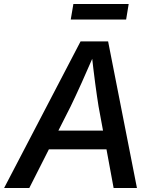

<svg xmlns="http://www.w3.org/2000/svg" viewBox="-41 -933 769 953"><path d="M-20.5 0 358.9 -727.5H495.6L638.7 0H522.9L448.2 -404.8Q440.9 -449.7 431.6 -518.8Q422.4 -587.9 412.1 -681.6H434.6Q395.5 -591.3 364.5 -522.7Q333.5 -454.1 309.6 -404.8L104.5 0ZM151.4 -191.9 167 -284.7H544.9L529.8 -191.9ZM597.7 -913.1 585 -835.9H310.1L323.2 -913.1Z"/></svg>

Font: Inter Medium
Style: Italic
Weight: 500
Italic angle: -9.3988°
Designer: Rasmus Andersson
Foundry: rsms
Version: Version 4.001;git-66647c0bb